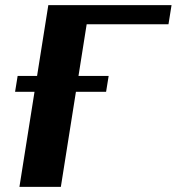

<svg xmlns="http://www.w3.org/2000/svg" viewBox="-20 -731 691 751"><path d="M39 -372H115L56 0H218L277 -372H395L405 -434H287L319 -636H639L651 -711H169L125 -434H49Z"/></svg>

Font: Aerodynamic
Style: BdObl
Weight: 500
Designer: Google
Version: Version 2.000980; 2014